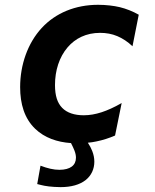

<svg xmlns="http://www.w3.org/2000/svg" viewBox="-20 -580 642 796"><path d="M395 -443.8C420.4 -443.8 444.3 -439.5 466.3 -430.2C488.3 -420.9 509.3 -407.2 529.3 -388.2L555.2 -519C530.3 -533.2 502.9 -543.9 476.6 -550.3C452.1 -556.2 418.9 -560.1 386.7 -560.1C293.5 -560.1 210.9 -526.9 152.8 -463.9C94.7 -400.9 63.5 -311 63.5 -218.8C63.5 -149.4 81.1 -88.9 126 -45.9C164.6 -8.8 216.8 9.3 274.4 13.2C280.8 25.9 285.6 36.1 288.6 43.9C293 55.2 294.9 64.9 294.9 73.7C294.9 89.4 289.1 102.1 277.3 110.8C266.1 119.1 248.5 124 226.6 124C214.4 124 202.1 122.6 189 119.6C175.8 116.7 162.1 112.3 147.9 106.9L134.3 183.1C145.5 185.1 154.3 189.5 182.6 192.9C194.8 194.3 213.9 195.8 231 195.8C275.9 195.8 310.5 185.5 334.5 167C358.9 147.9 371.1 120.6 371.1 90.3C371.1 75.2 368.2 61 362.3 45.9C357.9 34.7 352.1 23.4 344.2 11.7C356 10.7 368.2 8.8 379.9 6.3C406.2 1 432.1 -7.3 457 -18.1L484.4 -152.8C452.1 -134.3 425.3 -122.6 401.4 -114.7C375.5 -106.4 352.1 -102.1 327.1 -102.1C288.6 -102.1 257.8 -112.3 237.8 -132.8C217.8 -153.3 208 -183.1 208 -227.5C208 -287.6 225.6 -343.3 260.3 -383.8C292 -420.9 337.4 -443.8 395 -443.8Z"/></svg>

Font: Hack
Style: Bold Oblique
Weight: 700
Italic angle: -12°
Monospace: yes
Designer: Christopher Simpkins
Foundry: Christopher Simpkins
Version: Version 2.010